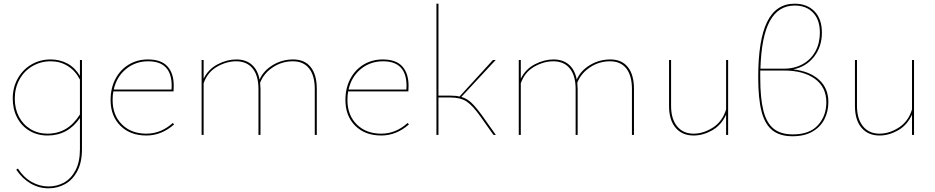

<svg xmlns="http://www.w3.org/2000/svg" viewBox="-20 -731 5066 1040"><path d="M424 -406V77Q424 149 398.5 196.5Q373 244 332 266.5Q291 289 243 289Q191 289 146 263Q101 237 68 188L77 182Q108 230 151.5 254.5Q195 279 243 279Q288 279 326.5 258Q365 237 389 191.5Q413 146 413 77V-92Q348 3 238 3Q182 3 139 -23Q96 -49 72.5 -94.5Q49 -140 49 -197Q49 -257 76 -305.5Q103 -354 150 -381.5Q197 -409 254 -409Q304 -409 345 -387Q386 -365 413 -320V-406ZM413 -111V-300Q388 -348 347 -373.5Q306 -399 255 -399Q201 -399 156 -373Q111 -347 85.5 -300.5Q60 -254 60 -197Q60 -142 82.5 -99Q105 -56 145.5 -31.5Q186 -7 238 -7Q348 -7 413 -111Z M923 -57Q855 3 773 3Q685 3 632 -50Q579 -103 579 -189Q579 -254 605.5 -304Q632 -354 678 -381.5Q724 -409 781 -409Q853 -409 887 -371.5Q921 -334 921 -267Q921 -245 920 -236H594Q590 -216 590 -189Q590 -107 640.5 -57Q691 -7 773 -7Q852 -7 916 -65ZM596 -246H909Q910 -253 910 -266Q910 -399 783 -399Q714 -399 663 -357.5Q612 -316 596 -246Z M1696 -249V0H1685V-249Q1685 -321 1654.5 -360Q1624 -399 1566 -399Q1507 -399 1458 -366.5Q1409 -334 1389 -283Q1391 -261 1391 -249V0H1380V-249Q1380 -321 1348.5 -360Q1317 -399 1259 -399Q1207 -399 1155.5 -369.5Q1104 -340 1083 -280V0H1072V-406H1083V-305Q1109 -357 1159.5 -383Q1210 -409 1260 -409Q1311 -409 1343.5 -381Q1376 -353 1386 -300Q1407 -348 1457.5 -378.5Q1508 -409 1568 -409Q1630 -409 1663 -367.5Q1696 -326 1696 -249Z M2195 -57Q2127 3 2045 3Q1957 3 1904 -50Q1851 -103 1851 -189Q1851 -254 1877.5 -304Q1904 -354 1950 -381.5Q1996 -409 2053 -409Q2125 -409 2159 -371.5Q2193 -334 2193 -267Q2193 -245 2192 -236H1866Q1862 -216 1862 -189Q1862 -107 1912.5 -57Q1963 -7 2045 -7Q2124 -7 2188 -65ZM1868 -246H2181Q2182 -253 2182 -266Q2182 -399 2055 -399Q1986 -399 1935 -357.5Q1884 -316 1868 -246Z M2666 0H2653L2583 -99Q2540 -160 2507 -181.5Q2474 -203 2419 -203H2355V0H2344V-711H2355V-213H2420Q2451 -213 2469 -208L2650 -406H2665L2479 -206Q2510 -197 2534.5 -173.5Q2559 -150 2593 -103Z M3414 -249V0H3403V-249Q3403 -321 3372.5 -360Q3342 -399 3284 -399Q3225 -399 3176 -366.5Q3127 -334 3107 -283Q3109 -261 3109 -249V0H3098V-249Q3098 -321 3066.5 -360Q3035 -399 2977 -399Q2925 -399 2873.5 -369.5Q2822 -340 2801 -280V0H2790V-406H2801V-305Q2827 -357 2877.5 -383Q2928 -409 2978 -409Q3029 -409 3061.5 -381Q3094 -353 3104 -300Q3125 -348 3175.5 -378.5Q3226 -409 3286 -409Q3348 -409 3381 -367.5Q3414 -326 3414 -249Z M3924 -406V0H3913V-110Q3887 -53 3837.5 -25Q3788 3 3737 3Q3675 3 3639.5 -39Q3604 -81 3604 -157V-406H3615V-157Q3615 -87 3647.5 -47Q3680 -7 3737 -7Q3790 -7 3841.5 -40Q3893 -73 3913 -138V-406Z M4467 -178Q4467 -128 4446 -86Q4425 -44 4381.5 -18.5Q4338 7 4273 7Q4204 7 4163.5 -25.5Q4123 -58 4105 -127.5Q4087 -197 4087 -312Q4087 -515 4135.5 -613Q4184 -711 4284 -711Q4352 -711 4392 -669.5Q4432 -628 4432 -554Q4432 -479 4390 -424.5Q4348 -370 4277 -355Q4366 -345 4416.5 -299Q4467 -253 4467 -178ZM4099 -359H4226Q4284 -359 4328.5 -384Q4373 -409 4397 -453.5Q4421 -498 4421 -554Q4421 -624 4384 -662.5Q4347 -701 4285 -701Q4196 -701 4150 -617Q4104 -533 4099 -359ZM4456 -177Q4456 -259 4394 -304Q4332 -349 4227 -349H4098V-311Q4098 -199 4115 -132Q4132 -65 4170.5 -34Q4209 -3 4275 -3Q4365 -3 4410.5 -53Q4456 -103 4456 -177Z M4931 -406V0H4920V-110Q4894 -53 4844.5 -25Q4795 3 4744 3Q4682 3 4646.5 -39Q4611 -81 4611 -157V-406H4622V-157Q4622 -87 4654.5 -47Q4687 -7 4744 -7Q4797 -7 4848.5 -40Q4900 -73 4920 -138V-406Z"/></svg>

Font: Ysabeau Infant Hairline
Style: Regular
Weight: 100
Designer: Christian Thalmann (Catharsis Fonts)
Version: Version 0.003